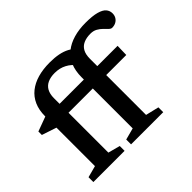

<svg xmlns="http://www.w3.org/2000/svg" viewBox="-160 -964 1194 1194"><g transform="rotate(-45 436.5 -367.5)"><path d="M321 0H46.5V-42.5L123.5 -63V-501.5Q123.5 -556 141.5 -596.5Q159.5 -637 193.2 -664Q227 -691 274 -704.5Q321 -718 379.5 -718Q424 -718 457.5 -711.2Q491 -704.5 516.5 -690.8Q542 -677 561 -656L490 -581.5Q469 -613 434.2 -631.5Q399.5 -650 355.5 -650Q319.5 -650 294 -638.2Q268.5 -626.5 255.2 -602.5Q242 -578.5 242 -542.5V-63.5L321 -42.5ZM750 -414H162L123.5 -401.5L27 -433.5V-464L131.5 -502.5L185.5 -492.5H752ZM573.5 -63.5 661 -42.5V0H378V-42.5L455.5 -63V-512Q455.5 -569 473.5 -611Q491.5 -653 525.5 -680.2Q559.5 -707.5 606.8 -721.2Q654 -735 712 -735Q773 -735 808.2 -725.2Q843.5 -715.5 858.2 -698.2Q873 -681 873 -657.5Q873 -639.5 864.8 -625.5Q856.5 -611.5 841.8 -603.5Q827 -595.5 808 -595.5Q798 -595.5 787.2 -606Q776.5 -616.5 762.8 -630.5Q749 -644.5 730.2 -655Q711.5 -665.5 686 -665.5Q650.5 -665.5 625.2 -654.2Q600 -643 586.8 -619.2Q573.5 -595.5 573.5 -557.5Z"/></g></svg>

Font: Newsreader 9pt Medium
Style: Regular
Weight: 500
Designer: Hugues Gentile
Foundry: Production Type
Version: Version 1.003